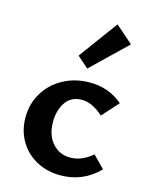

<svg xmlns="http://www.w3.org/2000/svg" viewBox="-110 -781 667 858"><g transform="rotate(15 223.5 -352.0)"><path d="M194 -531 326 -711 407 -640 246 -485ZM36 -203Q36 -267 67.5 -318.5Q99 -370 153.5 -399Q208 -428 275 -428Q363 -428 427 -373L359 -298Q308 -344 260 -344Q211 -344 185.5 -307Q160 -270 160 -216Q160 -154 192.5 -117.5Q225 -81 275 -81Q328 -81 377 -123L431 -68Q357 7 253 7Q191 7 141.5 -20Q92 -47 64 -95Q36 -143 36 -203Z"/></g></svg>

Font: Ysabeau Infant
Style: Bold
Weight: 700
Designer: Christian Thalmann (Catharsis Fonts)
Version: Version 0.003